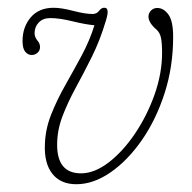

<svg xmlns="http://www.w3.org/2000/svg" viewBox="-20 -466 494 494"><path d="M425.5 -371Q425.5 -294.5 403.5 -226.2Q381.5 -158 344.8 -105.2Q308 -52.5 264 -22.2Q220 8 176.5 8Q136 8 114.8 -18.8Q93.5 -45.5 95.5 -94Q96.5 -133 111.5 -171Q126.5 -209 147.8 -246.5Q169 -284 189.8 -322.5Q210.5 -361 223 -401Q200 -403 166.5 -411.2Q133 -419.5 109.5 -419.5Q90.5 -419.5 79.8 -408.2Q69 -397 69 -380.5Q69 -371 76 -362Q83 -354.5 83 -345Q83 -336 76.5 -330.2Q70 -324.5 61.5 -324.5Q52 -324.5 45 -332.8Q38 -341 38 -360.5Q38 -396.5 59 -421.2Q80 -446 118 -446Q138 -446 168.5 -438Q199 -430 218 -430Q229 -430 235.2 -438.5Q241.5 -447 250 -446Q262.5 -445 252.5 -413Q237.5 -362.5 216.5 -320.2Q195.5 -278 175 -240.5Q154.5 -203 140.8 -167Q127 -131 127 -93.5Q127 -20 188.5 -20Q223 -20 259.8 -48.2Q296.5 -76.5 327.5 -122.5Q358.5 -168.5 377.8 -223Q397 -277.5 397 -330Q397 -355 394.2 -368.5Q391.5 -382 382.5 -390Q362 -407.5 362 -423.5Q362 -432 368.5 -438.8Q375 -445.5 384.5 -445.5Q401 -445.5 413.2 -428.8Q425.5 -412 425.5 -371Z"/></svg>

Font: Fraunces 72pt S100 Thin
Style: Italic
Weight: 100
Italic angle: -16°
Version: Version 1.000; ttfautohint (v1.8.3)